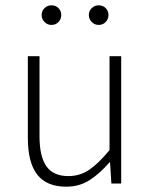

<svg xmlns="http://www.w3.org/2000/svg" viewBox="-20 -692 569 724"><path d="M230 12Q156 12 120.5 -33.5Q85 -79 85 -172V-480H129V-178Q129 -102 155 -65Q181 -28 238 -28Q281 -28 316 -51.5Q351 -75 393 -126V-480H437V0H400L395 -80H393Q358 -39 319 -13.5Q280 12 230 12ZM174 -598Q159 -598 148 -609Q137 -620 137 -635Q137 -651 148 -661.5Q159 -672 174 -672Q190 -672 200.5 -661.5Q211 -651 211 -635Q211 -620 200.5 -609Q190 -598 174 -598ZM352 -598Q337 -598 326 -609Q315 -620 315 -635Q315 -651 326 -661.5Q337 -672 352 -672Q368 -672 378.5 -661.5Q389 -651 389 -635Q389 -620 378.5 -609Q368 -598 352 -598Z"/></svg>

Font: Source Sans 3 Light
Style: Regular
Weight: 300
Designer: Paul D. Hunt
Foundry: Adobe
Version: Version 3.052;hotconv 1.1.0;makeotfexe 2.6.0